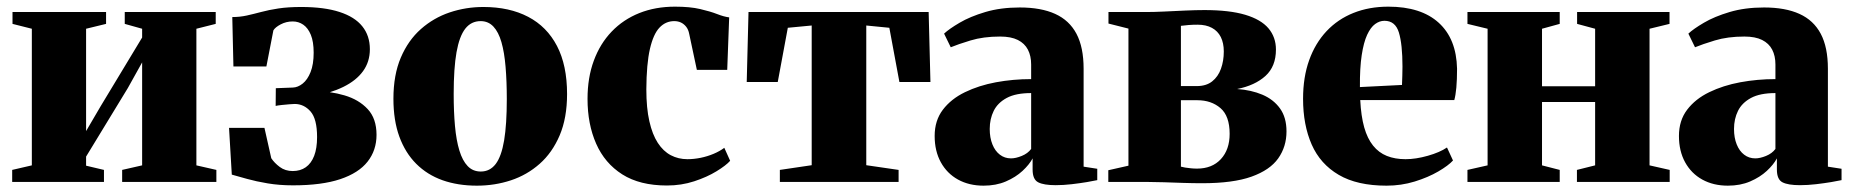

<svg xmlns="http://www.w3.org/2000/svg" viewBox="-20 -560 5700 591"><path d="M17.5 0V-37L78 -51V-471.5L18.5 -486.5V-523H306.5V-486.5L245 -471.5V-156.5L289.5 -232.5L417.5 -444.5V-471.5L364 -486.5V-523H644V-486.5L584.5 -471.5V-51L646 -37V0H356V-37L417.5 -51V-368L373.5 -289L245 -78V-50L300 -37V0Z M882 10.5Q840 10.5 804.2 4.5Q768.5 -1.5 741 -9.2Q713.5 -17 693.5 -22.5L685 -166.5H794L815 -73Q824.5 -58.5 841.2 -46Q858 -33.5 881 -33.5Q904.5 -33.5 921.2 -45.2Q938 -57 947 -80.2Q956 -103.5 956 -138Q956 -194 935.8 -217Q915.5 -240 887 -240Q882 -240 870.5 -239Q859 -238 847 -236.8Q835 -235.5 828.5 -234L829 -288.5L881.5 -290.5Q897 -291 911.8 -302.8Q926.5 -314.5 936 -338.2Q945.5 -362 945.5 -398Q945.5 -431.5 936.8 -452.8Q928 -474 913.5 -484Q899 -494 881 -494Q861 -494 844 -485Q827 -476 821.5 -466.5L800 -355.5H698.5L695 -507.5Q718 -507.5 739.5 -512.2Q761 -517 784.2 -523.2Q807.5 -529.5 837.2 -534Q867 -538.5 907 -538.5Q978 -538.5 1025 -523.2Q1072 -508 1095.2 -479Q1118.5 -450 1118.5 -408.5Q1118.5 -370 1097.5 -341Q1076.5 -312 1036.8 -292.5Q997 -273 941 -263L944.5 -280Q996 -279.5 1040.2 -266.5Q1084.5 -253.5 1111.8 -224.2Q1139 -195 1139 -145Q1139 -97.5 1111.5 -62.5Q1084 -27.5 1027.2 -8.5Q970.5 10.5 882 10.5Z M1191 -256Q1191 -329.5 1213.8 -382.8Q1236.5 -436 1275.5 -470.5Q1314.5 -505 1364.2 -521.8Q1414 -538.5 1468 -538.5Q1548 -538.5 1605.8 -508.2Q1663.5 -478 1694.5 -418.5Q1725.5 -359 1725.5 -270.5Q1725.5 -197 1702.8 -143.5Q1680 -90 1641.2 -55.8Q1602.5 -21.5 1552.8 -5Q1503 11.5 1448 11.5Q1389.5 11.5 1342.2 -5.2Q1295 -22 1261.2 -55.8Q1227.5 -89.5 1209.2 -139.5Q1191 -189.5 1191 -256ZM1460 -32Q1488 -32 1505.8 -55.2Q1523.5 -78.5 1531.8 -128Q1540 -177.5 1540 -255Q1540 -310 1536.2 -354.5Q1532.5 -399 1523.5 -430.2Q1514.5 -461.5 1498.8 -478.2Q1483 -495 1459.5 -495Q1430.5 -495 1412.2 -471.8Q1394 -448.5 1385.2 -399.2Q1376.5 -350 1376.5 -271Q1376.5 -216 1380.5 -172Q1384.5 -128 1394 -96.8Q1403.5 -65.5 1419.5 -48.8Q1435.5 -32 1460 -32Z M2033 11Q1949.5 11 1895.5 -23.2Q1841.5 -57.5 1815 -117.8Q1788.5 -178 1788.5 -255.5Q1788.5 -321 1807.8 -373.2Q1827 -425.5 1862.8 -462.8Q1898.5 -500 1948 -519.8Q1997.5 -539.5 2057.5 -539.5Q2104 -539.5 2135 -532.2Q2166 -525 2187.2 -516.8Q2208.5 -508.5 2224.5 -506.5L2218.5 -345H2125L2101.5 -455.5Q2099 -469 2092 -477.8Q2085 -486.5 2075.8 -490.8Q2066.5 -495 2055.5 -495Q2029 -495 2010 -475Q1991 -455 1980.5 -409.2Q1970 -363.5 1969.5 -285Q1969.5 -227.5 1978.8 -186.8Q1988 -146 2004.8 -120.2Q2021.5 -94.5 2044.8 -82.2Q2068 -70 2096 -70Q2115.5 -70 2136.5 -74.2Q2157.5 -78.5 2176.5 -86.5Q2195.5 -94.5 2209.5 -105L2227.5 -65Q2214.5 -50.5 2185.5 -32.8Q2156.5 -15 2117 -2Q2077.5 11 2033 11Z M2380.5 0V-37L2478.5 -51.5V-481.5L2405 -474.5L2374 -307.5H2278.5L2284 -523H2838.5L2844 -307.5H2748.5L2717.5 -474.5L2646.5 -481.5V-51.5L2746 -37V0Z M3007.5 11.5Q2963 11.5 2929 -7.2Q2895 -26 2876 -60.5Q2857 -95 2857 -141.5Q2857 -189 2882.2 -222.2Q2907.5 -255.5 2950.2 -276.2Q2993 -297 3045.8 -306.8Q3098.5 -316.5 3154 -316.5V-361.5Q3154 -388 3144 -407.2Q3134 -426.5 3113 -437Q3092 -447.5 3058.5 -447.5Q3007 -447.5 2967.5 -435.5Q2928 -423.5 2906.5 -414.5L2886 -456.5Q2901.5 -471 2933.8 -490Q2966 -509 3013 -523Q3060 -537 3119 -537Q3184.5 -537 3228 -517.2Q3271.5 -497.5 3293.5 -456Q3315.5 -414.5 3315.5 -348.5V-47L3357.5 -40.5V-5.5Q3346.5 -3 3325.5 0.5Q3304.5 4 3279 7Q3253.5 10 3229.5 10Q3193 10 3175.8 1.2Q3158.5 -7.5 3158.5 -38V-72.5Q3148.5 -53.5 3127.5 -34Q3106.5 -14.5 3076.2 -1.5Q3046 11.5 3007.5 11.5ZM3092 -72.5Q3106.5 -72.5 3125 -80Q3143.5 -87.5 3154 -101.5V-273.5Q3106.5 -273.5 3078.8 -258.5Q3051 -243.5 3038.8 -218.8Q3026.5 -194 3026.5 -163Q3026.5 -136 3034.8 -115.5Q3043 -95 3057.8 -83.8Q3072.5 -72.5 3092 -72.5Z M3680.5 4Q3652.5 4 3622.2 3Q3592 2 3563 1Q3534 0 3510.5 0H3391.5V-36L3453.5 -50V-472L3392 -487.5V-523H3510Q3533 -523 3564 -524.5Q3595 -526 3628 -527.5Q3661 -529 3687.5 -529Q3764.5 -529 3813 -514.5Q3861.5 -500 3884.5 -472.8Q3907.5 -445.5 3907.5 -407.5Q3907.5 -355.5 3875.2 -326.2Q3843 -297 3788 -286Q3831.5 -283 3865.8 -268.5Q3900 -254 3920 -226.2Q3940 -198.5 3940 -155.5Q3940 -108.5 3914.5 -72.5Q3889 -36.5 3832.2 -16.2Q3775.5 4 3680.5 4ZM3664.5 -41Q3711 -41 3738 -70.2Q3765 -99.5 3765 -148Q3765 -203 3736.8 -227.2Q3708.5 -251.5 3665.5 -251.5H3615V-47Q3620.5 -45.5 3628.2 -44.2Q3636 -43 3645.5 -42Q3655 -41 3664.5 -41ZM3615 -295H3663.5Q3693 -295 3711.2 -309.5Q3729.5 -324 3738.2 -348.2Q3747 -372.5 3747 -401.5Q3747 -427.5 3737.8 -446Q3728.5 -464.5 3710.5 -474.2Q3692.5 -484 3666.5 -484Q3651.5 -484 3638.8 -483Q3626 -482 3615 -480.5Z M4248 11.5Q4157.5 11.5 4100.8 -21.8Q4044 -55 4017.5 -115.2Q3991 -175.5 3991 -256Q3991 -322.5 4009.8 -374.8Q4028.5 -427 4063.2 -464Q4098 -501 4146.2 -520.2Q4194.5 -539.5 4253.5 -539.5Q4354 -539.5 4408.5 -490Q4463 -440.5 4465 -348.5Q4465 -314.5 4462.8 -290.2Q4460.5 -266 4456.5 -252H4167Q4169.5 -202.5 4179.2 -168Q4189 -133.5 4206.5 -111.8Q4224 -90 4249 -80Q4274 -70 4306.5 -70Q4338 -70 4375 -80.5Q4412 -91 4434 -106L4452.5 -66Q4438.5 -50.5 4407.2 -32.2Q4376 -14 4334.5 -1.2Q4293 11.5 4248 11.5ZM4166 -292 4295.5 -298.5Q4296 -313.5 4296.5 -326.8Q4297 -340 4297 -355Q4297 -423.5 4286 -459.8Q4275 -496 4241.5 -496Q4226.5 -496 4212.8 -486Q4199 -476 4188.2 -452.8Q4177.5 -429.5 4171.5 -390.2Q4165.5 -351 4166 -292Z M4497 0V-37L4559 -51V-471.5L4497 -486.5V-523H4781V-486.5L4726.5 -471.5V-294.5H4890V-471.5L4834.5 -486.5V-523H5119V-486.5L5057.5 -471.5V-51L5119.5 -37V0H4834V-37L4890 -51V-246H4726.5V-51L4781 -37V0Z M5298.5 11.5Q5254 11.5 5220 -7.2Q5186 -26 5167 -60.5Q5148 -95 5148 -141.5Q5148 -189 5173.2 -222.2Q5198.5 -255.5 5241.2 -276.2Q5284 -297 5336.8 -306.8Q5389.5 -316.5 5445 -316.5V-361.5Q5445 -388 5435 -407.2Q5425 -426.5 5404 -437Q5383 -447.5 5349.5 -447.5Q5298 -447.5 5258.5 -435.5Q5219 -423.5 5197.5 -414.5L5177 -456.5Q5192.5 -471 5224.8 -490Q5257 -509 5304 -523Q5351 -537 5410 -537Q5475.5 -537 5519 -517.2Q5562.5 -497.5 5584.5 -456Q5606.5 -414.5 5606.5 -348.5V-47L5648.5 -40.5V-5.5Q5637.5 -3 5616.5 0.5Q5595.5 4 5570 7Q5544.5 10 5520.5 10Q5484 10 5466.8 1.2Q5449.5 -7.5 5449.5 -38V-72.5Q5439.5 -53.5 5418.5 -34Q5397.5 -14.5 5367.2 -1.5Q5337 11.5 5298.5 11.5ZM5383 -72.5Q5397.5 -72.5 5416 -80Q5434.5 -87.5 5445 -101.5V-273.5Q5397.5 -273.5 5369.8 -258.5Q5342 -243.5 5329.8 -218.8Q5317.5 -194 5317.5 -163Q5317.5 -136 5325.8 -115.5Q5334 -95 5348.8 -83.8Q5363.5 -72.5 5383 -72.5Z"/></svg>

Font: Merriweather 96pt Black
Style: Regular
Weight: 900
Version: Version 2.100